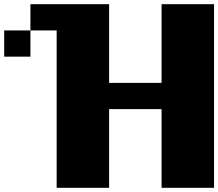

<svg xmlns="http://www.w3.org/2000/svg" viewBox="-20 -1020 1040 915"><path d="M125 -937.5V-1000H312.5H500V-812.5V-625H625H750V-812.5V-1000H875H1000V-562.5V-125H875H750V-312.5V-500H625H500V-312.5V-125H375H250V-500V-875H187.5H125V-812.5V-750H62.5H0V-812.5V-875H62.5H125Z"/></svg>

Font: Press Start 2P
Style: Regular
Weight: 500
Monospace: yes
Version: Version 2.14